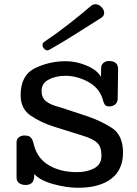

<svg xmlns="http://www.w3.org/2000/svg" viewBox="-20 -867 643 900"><path d="M57.6 0ZM427.2 -847.2Q442.4 -847.2 455.3 -834.2Q468.3 -821.3 468.3 -806.2Q468.3 -799.8 465.1 -794.2Q461.9 -788.6 455.6 -784.2Q397.9 -748 335 -708Q272 -668 212.4 -634.3Q210 -632.8 207.5 -631.8Q205.1 -630.9 203.1 -630.9Q193.8 -630.9 186.5 -638.9Q179.2 -647 179.2 -656.2Q179.2 -661.1 181.4 -664.8Q183.6 -668.5 187.5 -670.9Q242.2 -707.5 300 -752.4Q357.9 -797.4 407.2 -839.8Q411.1 -843.3 416.3 -845.2Q421.4 -847.2 427.2 -847.2ZM76.7 -420.4Q76.7 -514.6 144 -547.4Q211.4 -580.1 288.1 -580.1Q337.9 -580.1 386.7 -559.3Q435.5 -538.6 453.6 -506.3L454.1 -547.9Q454.1 -563 464.8 -572Q475.6 -581.1 490.7 -581.1Q512.2 -581.1 522.9 -571.3Q533.7 -561.5 533.7 -543L531.7 -401.9Q529.8 -385.3 519 -376.7Q508.3 -368.2 491.7 -368.2Q475.6 -368.2 470.2 -377.9Q464.8 -387.7 460 -405.8Q443.4 -457 391.4 -484.4Q339.4 -511.7 287.1 -511.7Q242.2 -511.7 208.5 -494.1Q174.8 -476.6 174.8 -440.9Q174.8 -410.2 194.8 -393.1Q214.8 -376 259.8 -364.7L384.8 -323.7Q450.2 -301.8 503.4 -268.1Q556.6 -234.4 556.6 -151.9Q556.6 -70.8 501.2 -28.8Q445.8 13.2 345.7 13.2Q293.5 13.2 231 -3.7Q168.5 -20.5 140.6 -51.3Q140.6 -19 129.2 -9.5Q117.7 0 101.1 0Q82.5 0 70.1 -8.3Q57.6 -16.6 57.6 -36.1V-201.2Q58.1 -216.3 69.3 -224.1Q80.6 -231.9 94.7 -231.9Q116.2 -231.9 124.8 -221.9Q133.3 -211.9 137.7 -192.9Q152.8 -126.5 207.5 -93.3Q262.2 -60.1 340.3 -60.1Q387.7 -60.1 421.6 -78.1Q455.6 -96.2 455.6 -137.2Q455.6 -178.2 436 -197.3Q416.5 -216.3 366.7 -231.4L233.9 -272.9Q171.9 -292.5 124.3 -324.7Q76.7 -356.9 76.7 -420.4Z"/></svg>

Font: Cutive
Style: Regular
Weight: 400
Designer: Vernon Adams
Version: Version 1.002